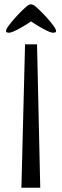

<svg xmlns="http://www.w3.org/2000/svg" viewBox="-20 -877 288 897"><path d="M8 0ZM97 -670H153L168 0H80ZM229 -724Q221 -724 208 -729.5Q195 -735 180.5 -743Q166 -751 151 -760Q136 -769 125 -777Q114 -769 99 -760Q84 -751 69.5 -743Q55 -735 42 -729.5Q29 -724 21 -724Q18 -724 13 -725.5Q8 -727 8 -732Q8 -740 20.5 -757Q33 -774 49.5 -792.5Q66 -811 83 -827.5Q100 -844 109 -851Q118 -857 125 -857Q130 -857 141 -851Q150 -844 167 -827.5Q184 -811 200.5 -792.5Q217 -774 229.5 -757Q242 -740 242 -732Q242 -727 237 -725.5Q232 -724 229 -724Z"/></svg>

Font: Combo
Style: Regular
Weight: 400
Designer: Eduardo Rodriguez Tunni
Foundry: Eduardo Rodriguez Tunni
Version: Version 1.001